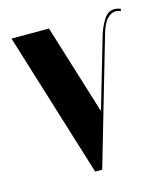

<svg xmlns="http://www.w3.org/2000/svg" viewBox="-83 -567 552 633"><g transform="rotate(-15 193.0 -250.5)"><path d="M383 -489Q376 -493 366 -493Q352 -493 338 -479Q324 -465 314 -430L189 0H165L12 -495H140L234 -191H236L306 -431Q314 -456 328 -478.5Q342 -501 365 -501Q376 -501 386 -496Z"/></g></svg>

Font: Moniqa Black Display
Style: Regular
Weight: 900
Designer: Rajesh Rajput
Foundry: Rajesh Rajput
Version: Version 1.000